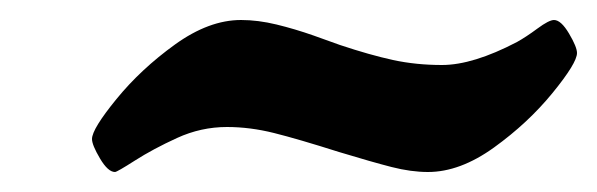

<svg xmlns="http://www.w3.org/2000/svg" viewBox="-20 -426 597 192"><path d="M72 -287Q72 -297 96.5 -327Q121 -357 155 -381.5Q189 -406 221 -406Q238 -406 256.5 -401.5Q275 -397 293.5 -390.5Q312 -384 320 -381Q350 -371 373 -366Q396 -361 422 -361Q453 -361 497 -384Q506 -389 517.5 -397.5Q529 -406 534 -406Q541 -406 549 -392.5Q557 -379 557 -373Q557 -363 532.5 -333Q508 -303 474 -278.5Q440 -254 408 -254Q391 -254 371.5 -259Q352 -264 319 -274Q278 -287 254 -293Q230 -299 207 -299Q181 -299 157 -288Q133 -277 115 -265.5Q97 -254 95 -254Q88 -254 80 -267.5Q72 -281 72 -287Z"/></svg>

Font: EB Garamond ExtraBold
Style: Italic
Weight: 800
Italic angle: -17.2°
Designer: Georg Duffner and Octavio Pardo
Foundry: Georg Duffner
Version: Version 1.000